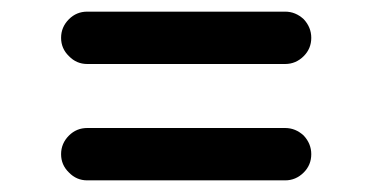

<svg xmlns="http://www.w3.org/2000/svg" viewBox="-20 -465 640 330"><path d="M470 -355H130Q111.5 -355 98.5 -368.5Q85 -381.5 85 -400Q85 -418.5 98.5 -432Q111.5 -445 130 -445H470Q488 -445 502 -432Q515 -418 515 -400Q515 -381.5 502 -368.5Q488.5 -355 470 -355ZM470 -155H130Q111.5 -155 98.5 -168.5Q85 -181.5 85 -200Q85 -218.5 98.5 -232Q111.5 -245 130 -245H470Q488 -245 502 -232Q515 -218 515 -200Q515 -181.5 502 -168.5Q488.5 -155 470 -155Z"/></svg>

Font: Maple Mono SC NF
Style: Regular
Weight: 400
Designer: subframe7536
Version: Version 4.2; ttfautohint (v1.8.4.7-5d5b-dirty);Nerd Fonts 6.